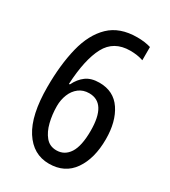

<svg xmlns="http://www.w3.org/2000/svg" viewBox="-180 -815 814 917"><g transform="rotate(30 226.5 -357.0)"><path d="M238 10Q151 10 100 -69.5Q49 -149 49 -304Q49 -427 72.5 -522Q96 -617 151.5 -670.5Q207 -724 303 -724Q345 -724 378 -714V-641Q346 -652 306 -652Q216 -652 177 -579Q138 -506 131 -368H136Q154 -405 182 -425.5Q210 -446 255 -446Q334 -446 375 -385Q416 -324 416 -227Q416 -121 370.5 -55.5Q325 10 238 10ZM237 -63Q282 -63 307.5 -102.5Q333 -142 333 -226Q333 -378 238 -378Q205 -378 181.5 -360Q158 -342 146 -312Q134 -282 134 -248Q134 -202 144.5 -159.5Q155 -117 177.5 -90Q200 -63 237 -63Z"/></g></svg>

Font: Noto Sans Bengali Condensed
Style: Regular
Weight: 400
Width: 3
Designer: Jelle Bosma - Monotype Design Team
Foundry: Monotype Imaging Inc.
Version: Version 2.003